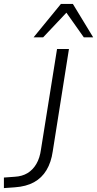

<svg xmlns="http://www.w3.org/2000/svg" viewBox="-62 -956 497 983"><path d="M-42 7V-47L13 -51Q51 -53 78.5 -69.5Q106 -86 124 -116.5Q142 -147 148 -192L230 -705H291L208 -181Q200 -125 176 -85Q152 -45 112 -23Q72 -1 14 3ZM110 -765 250 -936H311L415 -765H367L278 -891L159 -765Z"/></svg>

Font: Nunito Sans 12pt ExtraLight 12pt Light
Style: Italic
Weight: 300
Italic angle: -9°
Version: Version 3.101;gftools[0.9.27]